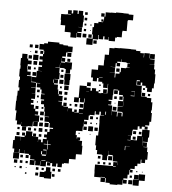

<svg xmlns="http://www.w3.org/2000/svg" viewBox="-61 -967 931 1042"><g transform="rotate(5 405.0 -446.0)"><path d="M72 -75H40V-107H72V-128H69V-108H43V-128H33V-174H41V-196H71V-174H72V-195H93V-203H78V-219H94V-204H99V-228H133V-204H138V-219H154V-203H139V-202H167V-175H168V-189H184V-175H193V-194H213V-203H198V-219H213V-234H199V-248H213V-234H225V-252H243V-258H223V-283H218V-288H193V-314H216V-316H191V-342H187V-368H183V-381H166V-401H181V-407H162V-435H181V-438H163V-460H155V-470H135V-492H152V-494H130V-467H105V-465H130V-437H111V-436H131V-406H111V-399H124V-383H111V-374H129V-353H138V-340H155V-322H138V-318H163V-284H135V-283H158V-259H134V-282H131V-256H104V-253H68V-275H67V-260H45V-281H36V-321H37V-335H30V-387H32V-415H34V-443H42V-461H36V-501H40V-520H35V-562H38V-581H36V-621H42V-645H70V-621H76V-581H74V-562H77V-551H96V-531H77V-527H102V-495H129V-523V-498H103V-524H128V-559H155V-560H135V-582H154V-591H136V-611H154V-622H137V-640H154V-653H138V-669H154V-653H159V-670H155V-676H131V-706H155V-712H175V-722H237V-714H259V-710H285V-706H311V-676H285V-672H307V-650H285V-672H278V-649H259V-641H276V-621H256V-638H255V-616H277V-620H315V-582H308V-559H284V-582H277V-586H251V-612H250V-587H227V-585H250V-558H253V-524H227V-522H247V-500H227V-494H249V-468H227H253V-443H257V-460H275V-442H258V-435H280V-407H259V-404H279V-383H287V-400H305V-382H288V-379H314V-355H315V-372H337V-355H349V-368H363V-354H350V-352H374V-373H397V-380H398V-409H400V-432H369V-408H343V-434H367V-462V-500H405V-492H427V-477H435V-492H457V-477H472V-485H480V-477H472V-468H487V-470H520V-495V-522H518V-499H494V-522H487V-554H468V-552H487V-530H465V-549H457V-530H435V-549H424V-593H458V-619H487V-650H488V-679H510V-717H537V-720H566V-721H626V-720H655V-714H679V-704H699V-682H701V-706H731V-680H733V-704H759V-678H735V-675H760V-647H735V-646H761V-622H767V-596H771V-546H768V-519H759V-498H733V-519H724V-529H704V-545H696V-531H676V-551H690V-556H673V-554V-528H703V-499H704V-470H735V-465H760V-443H768V-399H765V-385H770V-337H761V-316H740V-309H754V-293H738V-307H700V-287H675V-282H673V-254H651V-253H668V-230H702V-255H726V-291H766V-251H761V-226H733V-205H734V-223H758V-199H740V-197H762V-172H767V-130H756V-111H736V-128H732V-105H716V-91H703V-74H680V-68H693V-54H679V-67H676V-41H668V-19H647V-11H666V9H646V-10H644V17H617V20H575V13H552V-12H548V11H524V-13H488V-42H487V-80H517H547H585V-102H606V-106H581V-133H578V-139H554V-160H553V-134H549V-108H523V-134H519V-137H492V-159H484V-184H479V-238H490V-257H491V-286H507H491V-315H490V-347H513V-349H494V-368H486V-351H466V-368H461V-346H435V-342H430V-317H407V-280H425V-262H407V-280H403V-254H374V-253H349H368V-230H375V-212H378V-219H394V-203H387V-201H406V-175H410V-127H381V-126H379V-98H349H344V-73H318V-69H308V-49H284V-67H277V-50H255V-67H245V-52H227V-70H242V-72H221V-46H191V-72H189V-48H163V-72H159V-48H133V-74H157V-78H133V-100H125V-106H101V-125H100V-107H72ZM125 -682H107V-700H125ZM94 -683H78V-699H94ZM123 -654H109V-668H123ZM88 -659H84V-663H88ZM550 -587H523V-586H551V-560H575H555V-582H576V-591H582V-615H609V-618H628V-620H615V-642H628V-644H609V-647H582V-661H580V-647H559V-640H575V-622H557V-638H551V-616H525V-615H550ZM130 -617H102V-645H130ZM95 -622H77V-640H95ZM304 -623H288V-639H304ZM126 -591H106V-611H126ZM96 -591H76V-611H96ZM575 -592H557V-610H575ZM95 -562H77V-580H95ZM272 -565H260V-577H272ZM121 -566H111V-576H121ZM312 -525H280V-557H312ZM126 -531H106V-551H126ZM274 -533H258V-549H274ZM310 -497H282V-525H310ZM277 -500H255V-522H277ZM426 -501H406V-521H426ZM225 -502V-520H222V-502ZM721 -506H711V-516H721ZM480 -507H472V-515H480ZM546 -411H530V-407H552V-376H581V-350H585V-372H607V-353H612V-374H609V-377H582V-405H609V-407H582V-435H609V-460H605V-442H587V-460H605V-468H583V-491H576V-471H556V-491H576V-495H552V-465H525H550V-437H530V-431H546ZM102 -470V-495V-470ZM667 -470H647V-467H668V-494H649V-492H667ZM308 -469H284V-493H308ZM516 -471H496V-491H516ZM725 -472H707V-490H725ZM752 -475H740V-487H752ZM271 -476H261V-486H271ZM405 -469H420V-470H405ZM304 -443H288V-459H304ZM573 -444H559V-458H573ZM153 -444H139V-458H153ZM611 -408V-434H610V-408ZM397 -410H375V-432H397ZM303 -414H289V-428H303ZM151 -416H141V-426H151ZM568 -419H564V-423H568ZM576 -381H556V-401H576ZM396 -381H376V-401H396ZM363 -384H349V-398H363ZM331 -386H321V-396H331ZM149 -388H143V-394H149ZM551 -354V-375H550V-354ZM640 -353V-372V-353ZM522 -354V-371H518V-354ZM154 -353H138V-369H154ZM181 -356H171V-366H181ZM377 -347H397V-349H377ZM402 -322V-342V-322ZM186 -321H166V-341H186ZM454 -323H438V-339H454ZM481 -326H471V-336H481ZM424 -293H408V-309H424ZM184 -293H168V-309H184ZM722 -295H710V-307H722ZM450 -297H442V-305H450ZM479 -298H473V-304H479ZM459 -258H433V-284H459ZM217 -260H195V-282H217ZM186 -261H166V-281H186ZM485 -262H467V-280H485ZM694 -263H678V-279H694ZM723 -264H709V-278H723ZM97 -230H75V-252H97ZM731 -228V-251H730V-228ZM186 -231H166V-251H186ZM124 -233H108V-249H124ZM694 -233H678V-249H694ZM62 -235H50V-247H62ZM152 -235H140V-247H152ZM389 -238H383V-244H389ZM448 -239H444V-243H448ZM650 -227H667V-229H650ZM64 -203H48V-219H64ZM183 -204H169V-218H183ZM643 -194H666V-195H643ZM643 -172V-194H640V-172ZM219 -168H200V-165H220V-139H223V-164H238V-167H222V-188H219ZM217 -132V-110H218V-137H200V-132ZM577 -110H555V-132H577ZM513 -114H499V-128H513ZM195 -110V-127H190V-110ZM195 -103H217V-110H195ZM608 -87V-101H607V-87ZM124 -83H108V-99H124ZM93 -84H79V-98H93ZM572 -85H560V-97H572ZM512 -85H500V-97H512ZM542 -85H530V-97H542ZM585 -77H600V-80H585ZM195 -76H217V-79H195ZM65 -52H47V-70H65ZM93 -54H79V-68H93ZM122 -55H110V-67H122ZM719 -58H713V-64H719ZM748 -59H744V-63H748ZM732 15H700V-17H729V-48H763V-14H732ZM255 18H217V13H192V-15H217V-20H224V-43H248V-20H255ZM728 -19H704V-43H728ZM183 -24H169V-38H183ZM273 -24H259V-38H273ZM303 -24H289V-38H303ZM92 -25H80V-37H92ZM212 -25H200V-37H212ZM692 -25H680V-37H692ZM59 -28H53V-34H59ZM118 -29H114V-33H118ZM524 -13H547V-16H524ZM697 10H675V-12H697ZM184 7H168V-9H184ZM273 6H259V-8H273ZM120 3H112V-5H120ZM416 -725H382V-759H414V-782H409V-822H416V-845H438V-853H463V-856H453V-868H465V-858H467V-883H450V-901H468V-884H473V-908H502V-909H529V-912H569V-911H598V-907H624V-877H598V-873H595V-848V-816H572V-809H571V-780H545V-776H536V-755H502V-776H500V-761H478V-777H471V-760H447V-782H444V-757H416ZM325 -756H293V-782H289V-783H260V-818H235V-846H233V-878H262V-879H285V-882H269V-902H289V-886H297V-904H321V-886H327V-904H351V-880H357V-844H355V-816H332V-815H352V-789H329V-784H351V-760H327V-782H325ZM376 -885H362V-899H376ZM376 -855H362V-869H376ZM374 -827H364V-837H374ZM402 -829H396V-835H402ZM375 -796H363V-808H375ZM401 -800H397V-804H401ZM379 -762H359V-782H379ZM408 -763H390V-781H408ZM438 -733H420V-751H438Z"/></g></svg>

Font: Rubik Storm
Style: Regular
Weight: 400
Designer: Hubert and Fischer, NaN
Foundry: Hubert and Fischer, NaN
Version: Version 2.201